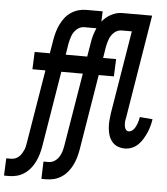

<svg xmlns="http://www.w3.org/2000/svg" viewBox="-108 -790 919 1059"><g transform="rotate(5 352.0 -260.0)"><path d="M-46 215 -42 119H-15Q-4 119 7 115Q18 111 27 103Q36 95 42 85.5Q48 76 53 65Q58 54 60 43.5Q62 33 64 22L131 -383H59L63 -479H147L160 -557Q164 -579 170 -600Q176 -621 186 -641.5Q196 -662 210 -680Q224 -698 244 -711Q264 -724 285 -729.5Q306 -735 328 -735H417L415 -678Q435 -703 463.5 -718.5Q492 -734 522 -735H691L597 -162Q595 -155 594 -147.5Q593 -140 593 -132.5Q593 -125 594 -117.5Q595 -110 597.5 -103.5Q600 -97 605 -92.5Q610 -88 618 -88Q626 -88 634 -93Q642 -98 647.5 -105.5Q653 -113 657 -121.5Q661 -130 664 -138.5Q667 -147 669 -155.5Q671 -164 672 -172L743 -166Q740 -147 735 -128Q730 -109 721.5 -90Q713 -71 702.5 -53.5Q692 -36 677 -21.5Q662 -7 643 0.5Q624 8 605 8Q584 8 565.5 1Q547 -6 534 -21.5Q521 -37 515 -55.5Q509 -74 507 -94.5Q505 -115 506.5 -136Q508 -157 511 -178L587 -639H531Q520 -639 509.5 -635Q499 -631 490 -623Q481 -615 474.5 -605.5Q468 -596 464 -585Q460 -574 457 -563.5Q454 -553 452 -542L442 -479H514L510 -383H426L357 37Q353 59 347 80Q341 101 331 121.5Q321 142 306.5 160Q292 178 272.5 191Q253 204 231.5 209.5Q210 215 189 215H161L164 119H192Q203 119 213.5 115Q224 111 233.5 103Q243 95 249 85.5Q255 76 259.5 65Q264 54 266.5 43.5Q269 33 271 22L338 -383H219L150 37Q146 59 140 80Q134 101 124 121.5Q114 142 99.5 160Q85 178 65.5 191Q46 204 24.5 209.5Q3 215 -18 215ZM235 -479H354L367 -557Q370 -578 376 -598.5Q382 -619 391 -639H324Q313 -639 302.5 -635Q292 -631 283 -623Q274 -615 267.5 -605.5Q261 -596 257 -585Q253 -574 250 -563.5Q247 -553 245 -542Z"/></g></svg>

Font: Iosevka Custom
Style: Bold Italic
Weight: 700
Italic angle: -9°
Designer: Belleve Invis
Foundry: Belleve Invis
Version: Version 30.3.1; ttfautohint (v1.8.3)